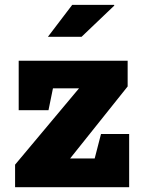

<svg xmlns="http://www.w3.org/2000/svg" viewBox="-20 -782 603 802"><path d="M43 0V-94.2L310.1 -413.1H201.2L182.6 -321.8H58.1V-528.3H513.2V-420.9L272.9 -120.1H375.5L401.9 -222.2H519.5V0ZM180.2 -628.4 281.7 -761.7H456.5L457.5 -758.8L320.8 -628.4H183.6Z"/></svg>

Font: Roboto Slab LO Black
Style: Regular
Weight: 900
Designer: Google
Version: Version 2.000